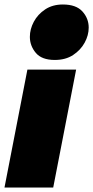

<svg xmlns="http://www.w3.org/2000/svg" viewBox="-26 -835 415 855"><path d="M-6 0 96 -525H313L211 0ZM218 -568Q160 -568 133.5 -599.5Q107 -631 107 -671Q107 -705 124.5 -738Q142 -771 175 -793Q208 -815 254 -815Q313 -815 341 -784Q369 -753 369 -712Q369 -678 351 -645Q333 -612 299.5 -590Q266 -568 218 -568Z"/></svg>

Font: REM Black
Style: Italic
Weight: 900
Italic angle: -11°
Designer: Octavio Pardo
Foundry: Ashler Design
Version: Version 1.005;gftools[0.9.28]